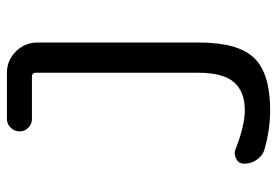

<svg xmlns="http://www.w3.org/2000/svg" viewBox="-140 -630 780 540"><g transform="rotate(-90 250.0 -360.0)"><path d="M100.6 -5.9Q83 -10.7 71.3 -26.9Q59.6 -43 59.6 -63.5Q59.6 -78.1 72.8 -85.4Q85.9 -92.8 99.6 -87.9Q166 -61.5 210 -61.5Q262.7 -61.5 289.1 -92.3Q315.4 -123 315.4 -192.4V-649.4Q315.4 -660.2 303.7 -660.2H184.6Q170.9 -660.2 160.6 -670.4Q150.4 -680.7 150.4 -694.8Q150.4 -709 160.6 -719.7Q170.9 -730.5 184.6 -730.5H315.4Q350.6 -730.5 375.5 -705.1Q400.4 -679.7 400.4 -644.5V-190.4Q400.4 -80.1 356.9 -35.2Q313.5 9.8 210 9.8Q156.2 9.8 100.6 -5.9Z"/></g></svg>

Font: Rounded-X Mgen+ 1m regular
Style: Regular
Weight: 400
Designer: [Source Han Sans]
Ryoko NISHIZUKA  (kana & ideographs); Paul D. Hunt (Latin, Greek & Cyrillic); Wenlong ZHANG  (bopomofo
Version: Version 1.059.20150602